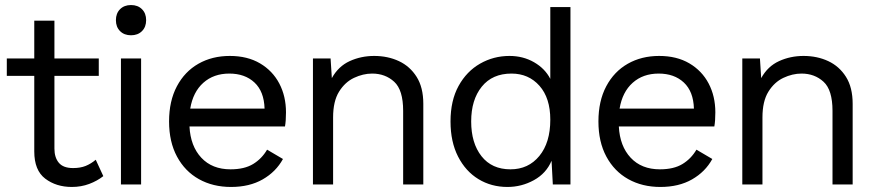

<svg xmlns="http://www.w3.org/2000/svg" viewBox="-20 -732 3472 762"><path d="M360 -98 390 -33Q366 -14 334 -2Q302 10 265 10Q203 10 159.5 -23Q116 -56 116 -131V-431H7V-500H116V-650H196V-500H372V-431H196V-142Q196 -107 213.5 -86Q231 -65 270 -65Q299 -65 320 -73.5Q341 -82 360 -98Z M540 -500V0H460V-500ZM500 -712Q527 -712 543.5 -695.5Q560 -679 560 -652Q560 -625 543.5 -608.5Q527 -592 500 -592Q473 -592 456.5 -608.5Q440 -625 440 -652Q440 -679 456.5 -695.5Q473 -712 500 -712Z M897 10Q825 10 769.5 -21Q714 -52 682.5 -110.5Q651 -169 651 -250Q651 -331 682 -389.5Q713 -448 767.5 -479Q822 -510 892 -510Q962 -510 1012 -480.5Q1062 -451 1088.5 -400.5Q1115 -350 1115 -286Q1115 -269 1114 -255Q1113 -241 1111 -230H732Q736 -152 779 -106Q822 -60 895 -60Q950 -60 984.5 -81Q1019 -102 1040 -138L1103 -101Q1075 -50 1022.5 -20Q970 10 897 10ZM735 -301H1030Q1028 -369 990 -404.5Q952 -440 890 -440Q828 -440 787 -403.5Q746 -367 735 -301Z M1222 0V-500H1292L1297 -422Q1323 -469 1368 -489.5Q1413 -510 1465 -510Q1519 -510 1563 -489.5Q1607 -469 1633.5 -427Q1660 -385 1660 -320V0H1580V-292Q1580 -375 1544.5 -407.5Q1509 -440 1457 -440Q1421 -440 1385 -423Q1349 -406 1325.5 -368Q1302 -330 1302 -266V0Z M1994 10Q1930 10 1879 -21Q1828 -52 1798 -110.5Q1768 -169 1768 -250Q1768 -333 1800 -391Q1832 -449 1885.5 -479.5Q1939 -510 2002 -510Q2056 -510 2099.5 -485Q2143 -460 2164 -419V-704H2244V0H2174L2169 -94Q2148 -44 2099 -17Q2050 10 1994 10ZM2006 -60Q2077 -60 2120.5 -113Q2164 -166 2164 -257Q2164 -343 2121 -391.5Q2078 -440 2010 -440Q1934 -440 1892 -388Q1850 -336 1850 -250Q1850 -164 1891 -112Q1932 -60 2006 -60Z M2601 10Q2529 10 2473.5 -21Q2418 -52 2386.5 -110.5Q2355 -169 2355 -250Q2355 -331 2386 -389.5Q2417 -448 2471.5 -479Q2526 -510 2596 -510Q2666 -510 2716 -480.5Q2766 -451 2792.5 -400.5Q2819 -350 2819 -286Q2819 -269 2818 -255Q2817 -241 2815 -230H2436Q2440 -152 2483 -106Q2526 -60 2599 -60Q2654 -60 2688.5 -81Q2723 -102 2744 -138L2807 -101Q2779 -50 2726.5 -20Q2674 10 2601 10ZM2439 -301H2734Q2732 -369 2694 -404.5Q2656 -440 2594 -440Q2532 -440 2491 -403.5Q2450 -367 2439 -301Z M2926 0V-500H2996L3001 -422Q3027 -469 3072 -489.5Q3117 -510 3169 -510Q3223 -510 3267 -489.5Q3311 -469 3337.5 -427Q3364 -385 3364 -320V0H3284V-292Q3284 -375 3248.5 -407.5Q3213 -440 3161 -440Q3125 -440 3089 -423Q3053 -406 3029.5 -368Q3006 -330 3006 -266V0Z"/></svg>

Font: Prodigy Sans
Style: Regular
Weight: 400
Designer: Wei Huang
Foundry: Wei Huang
Version: Version 1.003; ttfautohint (v1.8.3)